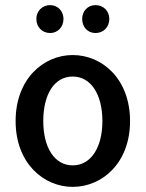

<svg xmlns="http://www.w3.org/2000/svg" viewBox="-20 -718 569 750"><path d="M264 12C379 12 488 -81 488 -245C488 -410 379 -503 264 -503C150 -503 41 -410 41 -245C41 -81 150 12 264 12ZM264 -419C336 -419 380 -348 380 -245C380 -143 336 -72 264 -72C192 -72 149 -143 149 -245C149 -348 191 -419 264 -419ZM228 -644C228 -674 206 -698 176 -698C144 -698 122 -674 122 -644C122 -613 144 -589 176 -589C206 -589 228 -613 228 -644ZM407 -644C407 -674 385 -698 353 -698C322 -698 301 -674 301 -644C301 -613 322 -589 353 -589C385 -589 407 -613 407 -644Z"/></svg>

Font: Falling Sky
Style: Light
Weight: 400
Designer: Paul D. Hunt
Foundry: Adobe Systems Incorporated
Version: Version 1.02